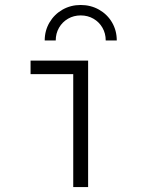

<svg xmlns="http://www.w3.org/2000/svg" viewBox="-20 -762 602 782"><path d="M278.3 -460H104.5V-515.1H338.9V0H278.3ZM455.6 -597.2H410.6Q410.6 -626 397.2 -649.2Q383.8 -672.4 360.6 -685.8Q337.4 -699.2 308.6 -699.2Q280.3 -699.2 257.1 -685.8Q233.9 -672.4 220.5 -649.2Q207 -626 207 -597.2H162.1Q162.1 -637.2 181.6 -670.4Q201.2 -703.6 234.6 -722.7Q268.1 -741.7 308.6 -741.7Q349.6 -741.7 383.3 -722.7Q417 -703.6 436.3 -670.7Q455.6 -637.7 455.6 -597.2Z"/></svg>

Font: Reddit Mono Light
Style: Regular
Weight: 300
Monospace: yes
Designer: Stephen Hutchings
Foundry: Reddit
Version: Version 1.011